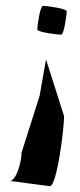

<svg xmlns="http://www.w3.org/2000/svg" viewBox="-20 -789 276 659"><path d="M14 -168 151 -150C176 -151 200 -350 200 -390L138 -585L116 -460L54 -265C54 -232 35 -168 14 -168ZM108 -688C108 -678 180 -670 190 -670C200 -670 209 -740 209 -750C209 -760 138 -769 128 -769C117 -769 108 -698 108 -688Z"/></svg>

Font: bitstorm
Style: ulcn
Weight: 400
Version: Version 0.2